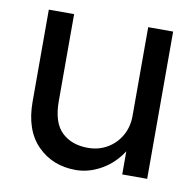

<svg xmlns="http://www.w3.org/2000/svg" viewBox="-64 -565 652 642"><g transform="rotate(10 262.5 -244.0)"><path d="M137.5 -204.9V-500H51.6V-187.8Q51.6 -91.3 102.8 -39.4Q153.9 12.4 232.9 12.4Q277.6 12.4 320.8 -12.5Q364 -37.4 392.1 -83.5Q420.1 -129.6 420.1 -193.4L389 -199.4Q389 -161 371.9 -131.4Q354.9 -101.7 325.8 -84.7Q296.6 -67.6 260.2 -67.6Q204.3 -67.6 170.9 -100Q137.5 -132.4 137.5 -204.9ZM473.7 0V-500H389V0Z"/></g></svg>

Font: Overused Grotesk Light
Style: Regular
Weight: 300
Designer: RandomMaerks
Version: Version 0.005